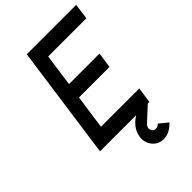

<svg xmlns="http://www.w3.org/2000/svg" viewBox="-265 -802 1116 1116"><g transform="rotate(-45 293.0 -244.0)"><path d="M486 166 433 123Q432 124 431 125Q430 126 429 127Q419 137 404 137Q390 137 383 127Q374 116 376 102Q379 88 390 78L490 -14H405Q372 2 351 21Q311 57 305 104Q299 147 325 179Q351 212 394 212Q436 212 472 180Q476 177 479 173.5Q482 170 486 166ZM82 0H488L502 -97H187L217 -308H468L482 -404H231L259 -603H573L586 -700H180Z"/></g></svg>

Font: Unageo
Style: Medium-Italic
Weight: 500
Designer: Richard Sepsi
Foundry: Richard Sepsi
Version: Version 2.000